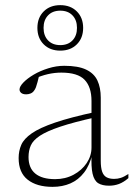

<svg xmlns="http://www.w3.org/2000/svg" viewBox="-20 -717 520 747"><path d="M354 -282 353.5 -261Q266 -241.5 214 -224Q162 -206.5 135.2 -188.8Q108.5 -171 99.8 -151Q91 -131 91 -106Q91 -63.5 117.2 -41.8Q143.5 -20 194.5 -20Q234 -20 266.2 -37.2Q298.5 -54.5 317.2 -82.5Q336 -110.5 336 -143V-324Q336 -378.5 309.2 -406.5Q282.5 -434.5 218.5 -434.5Q192.5 -434.5 166.2 -428.5Q140 -422.5 106.5 -408L132.5 -424Q129 -409.5 126 -397.8Q123 -386 119.8 -377.5Q116.5 -369 112 -363.5Q107 -356.5 98.8 -353.2Q90.5 -350 82 -350Q69 -350 62.5 -355.5Q56 -361 56 -369Q56 -380.5 71.2 -396.2Q86.5 -412 111.5 -426.8Q136.5 -441.5 167.8 -451.2Q199 -461 230 -461Q284 -461 315 -446.2Q346 -431.5 359 -403.8Q372 -376 372 -337V-92Q372 -64.5 377.5 -49Q383 -33.5 394.8 -27.2Q406.5 -21 424 -21Q437.5 -21 450 -25Q462.5 -29 479.5 -40V-24Q461 -8 442.8 -1.2Q424.5 5.5 404.5 5.5Q378 5.5 362.2 -4.2Q346.5 -14 340.2 -41Q334 -68 336.5 -118.5L340 -119.5Q329 -74 307 -45.5Q285 -17 254 -3.5Q223 10 184.5 10Q123 10 87.8 -17.8Q52.5 -45.5 52.5 -102Q52.5 -130 62.8 -153.5Q73 -177 103.5 -198.2Q134 -219.5 194 -240Q254 -260.5 354 -282ZM214.5 -697Q254.5 -697 279 -672.5Q303.5 -648 303.5 -608.5Q303.5 -569 279 -544.5Q254.5 -520 214.5 -520Q174.5 -520 150 -544.5Q125.5 -569 125.5 -608.5Q125.5 -648 150 -672.5Q174.5 -697 214.5 -697ZM214.5 -541.5Q244.5 -541.5 262 -559.8Q279.5 -578 279.5 -608.5Q279.5 -639 262 -657.2Q244.5 -675.5 214.5 -675.5Q184.5 -675.5 167 -657.2Q149.5 -639 149.5 -608.5Q149.5 -578 167 -559.8Q184.5 -541.5 214.5 -541.5Z"/></svg>

Font: Newsreader ExtraLight
Style: Regular
Weight: 250
Designer: Hugues Gentile
Foundry: Production Type
Version: Version 1.003